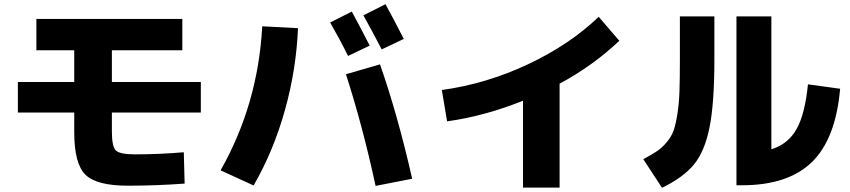

<svg xmlns="http://www.w3.org/2000/svg" viewBox="-20 -840 4040 913"><path d="M153 -750H847V-601H512V-450H935V-305H512V-216Q512 -143 531 -124.5Q550 -106 622 -106Q737 -106 854 -116L858 33Q724 43 588 43Q439 43 386 -9.5Q333 -62 333 -212V-305H65V-450H333V-601H153Z M1738 -623 1635 -574Q1596 -653 1550 -733L1653 -785Q1699 -700 1738 -623ZM1900 -655 1795 -605Q1750 -692 1708 -767L1813 -820Q1849 -755 1900 -655ZM1625 -487 1787 -534Q1871 -294 1940 10L1766 44Q1705 -239 1625 -487ZM1227 -715 1397 -706Q1389 -510 1335 -316.5Q1281 -123 1186 42L1029 -30Q1207 -344 1227 -715Z M2081 -412Q2292 -441 2490 -534Q2688 -627 2827 -760L2925 -646Q2799 -527 2641 -442V52H2467V-361Q2282 -287 2106 -263Z M3213 -762H3377V-555Q3377 -349 3354 -234.5Q3331 -120 3280 -58Q3229 4 3128 53L3039 -83Q3080 -105 3104.5 -121.5Q3129 -138 3151 -164.5Q3173 -191 3183 -219Q3193 -247 3201 -297Q3209 -347 3211 -405.5Q3213 -464 3213 -555ZM3648 -130Q3728 -155 3768 -226.5Q3808 -298 3822 -439L3975 -418Q3954 -179 3840.5 -69Q3727 41 3508 41H3482V-762H3648Z"/></svg>

Font: Mplus 1p ExtraBold
Style: Regular
Weight: 800
Version: Version 1.061